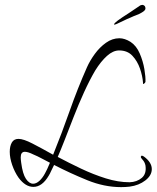

<svg xmlns="http://www.w3.org/2000/svg" viewBox="-20 -701 643 788"><path d="M477 67Q408 67 338 38.5Q268 10 202 -24Q195 -11 190 0.5Q185 12 180 20Q153 66 117 66Q84 66 56 28Q40 5 30 -24Q20 -53 20 -78Q20 -101 28.5 -116Q37 -131 56 -131Q76 -131 113 -112Q150 -93 198 -66Q234 -155 266 -246Q298 -337 337 -425Q349 -452 369 -479.5Q389 -507 415 -525.5Q441 -544 470 -544Q492 -544 516 -529Q540 -513 553.5 -481.5Q567 -450 572.5 -417.5Q578 -385 577 -365Q576 -361 571 -357.5Q566 -354 567 -361Q565 -389 554.5 -419.5Q544 -450 523.5 -472Q503 -494 469 -494Q444 -494 419 -471.5Q394 -449 371 -412Q348 -373 325 -322.5Q302 -272 282 -220.5Q262 -169 245 -125.5Q228 -82 217 -57Q262 -33 312.5 -9Q363 15 414 31Q465 47 512 47Q542 46 562 29Q582 12 577 -22Q574 -36 565.5 -45Q557 -54 558 -58Q560 -63 563.5 -62Q567 -61 570 -59Q603 -35 603 -7Q603 19 576.5 39.5Q550 60 512 65Q503 66 494.5 66.5Q486 67 477 67ZM116 53Q129 53 142 41Q155 29 165 10Q173 -4 185 -33Q167 -42 150.5 -51Q134 -60 117 -67Q95 -78 82 -78Q65 -78 65 -55Q65 -51 65.5 -45.5Q66 -40 67 -33Q73 13 86.5 33Q100 53 116 53ZM448 -601Q449 -606 463 -616.5Q477 -627 513 -650L556 -679Q562 -681 565 -681Q577 -679 577 -666Q577 -658 561 -649Q551 -643 541 -639.5Q531 -636 516 -629Q501 -623 485 -615Q469 -607 458.5 -602.5Q448 -598 448 -601Z"/></svg>

Font: Grey Qo
Style: Regular
Weight: 400
Designer: Robert E. Leuschke
Foundry: Robert E. Leuschke
Version: Version 2.010